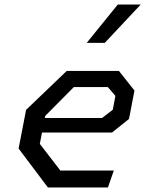

<svg xmlns="http://www.w3.org/2000/svg" viewBox="-20 -826 660 846"><path d="M191 0H455.5L481.5 -74.5H246L155.5 -192L165 -242H473.5L548.5 -302L572.5 -427L504 -513.5H274L95 -342L62 -171.5ZM177.5 -306 179.5 -315.5 305.5 -442.5H455L488.5 -403.5L477 -342.5L429.5 -306ZM362 -637 499 -806H600L441.5 -637Z"/></svg>

Font: Monaspace Krypton
Style: Italic
Weight: 400
Italic angle: -11°
Designer: Riley Cran & the Lettermatic Team
Foundry: Lettermatic
Version: Version 1.101 (Monaspace Krypton)